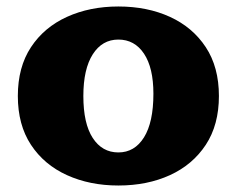

<svg xmlns="http://www.w3.org/2000/svg" viewBox="-20 -560 730 592"><path d="M345 12Q257 12 186.5 -20Q116 -52 75.5 -113.5Q35 -175 35 -264Q35 -353 75.5 -414.5Q116 -476 186.5 -508Q257 -540 345 -540Q434 -540 504 -508Q574 -476 614.5 -414.5Q655 -353 655 -264Q655 -175 614.5 -113.5Q574 -52 504 -20Q434 12 345 12ZM345 -90Q395 -90 424 -136.5Q453 -183 453 -271Q453 -351 424 -394.5Q395 -438 345 -438Q295 -438 266 -392.5Q237 -347 237 -264Q237 -179 266 -134.5Q295 -90 345 -90Z"/></svg>

Font: Montagu Slab 16pt
Style: Bold
Weight: 700
Designer: Florian Karsten
Foundry: Florian Karsten
Version: Version 1.000; ttfautohint (v1.8.3)